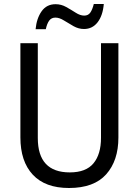

<svg xmlns="http://www.w3.org/2000/svg" viewBox="-20 -930 694 960"><path d="M572 -242Q572 -127 511 -58.5Q450 10 325 10Q206 10 144 -56.5Q82 -123 82 -243V-714H169V-240Q169 -68 329 -68Q410 -68 447.5 -113.5Q485 -159 485 -241V-714H572ZM158 -784Q163 -838 188 -873.5Q213 -909 258 -909Q286 -909 311 -895Q336 -881 358.5 -866.5Q381 -852 401 -852Q421 -852 431.5 -867Q442 -882 449 -910H499Q494 -852 468 -818.5Q442 -785 400 -785Q373 -785 348 -799Q323 -813 300 -827.5Q277 -842 257 -842Q237 -842 226 -827Q215 -812 209 -784Z"/></svg>

Font: Noto Sans SemiCondensed
Style: Regular
Weight: 400
Width: 4
Designer: Monotype Design Team
Foundry: Monotype Imaging Inc.
Version: Version 2.013; ttfautohint (v1.8.4.7-5d5b)